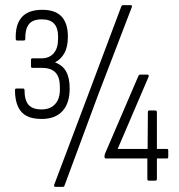

<svg xmlns="http://www.w3.org/2000/svg" viewBox="-20 -700 693 744"><path d="M141 -239Q105 -239 82.5 -251Q60 -263 49 -288.5Q38 -314 38 -351Q38 -357 44 -357H69Q75 -357 75 -351Q75 -312 90.5 -294Q106 -276 141 -276Q175 -276 193.5 -296.5Q212 -317 212 -352V-364Q212 -401 195 -419Q178 -437 142 -437H106Q100 -437 100 -443V-468Q100 -474 106 -474H141Q171 -474 188 -493.5Q205 -513 205 -549V-560Q205 -591 190 -608Q175 -625 142 -625Q106 -625 91.5 -605.5Q77 -586 78 -549Q78 -543 72 -543H47Q41 -543 41 -549Q39 -605 64.5 -633.5Q90 -662 144 -662Q194 -662 218.5 -636Q243 -610 243 -558Q243 -518 229.5 -494Q216 -470 194 -459V-458Q223 -447 236.5 -422.5Q250 -398 250 -357Q250 -300 222 -269.5Q194 -239 141 -239ZM194 24Q191 24 190 22Q189 20 190 16L325 -342L450 -675Q452 -680 458 -680H486Q490 -680 491 -678Q492 -676 491 -673L359 -329L230 19Q229 24 223 24ZM557 0Q551 0 551 -6V-86H391Q385 -86 385 -92V-96Q385 -99 386 -101.5Q387 -104 388 -107L516 -405Q518 -411 524 -411H551Q554 -411 555.5 -409Q557 -407 556 -403L436 -123H552L553 -265Q553 -272 558 -272H581Q588 -272 588 -265V-123H627Q632 -123 632 -117V-92Q632 -86 627 -86H588V-6Q588 0 581 0Z"/></svg>

Font: Sofia Sans Condensed Light
Style: Regular
Weight: 300
Designer: Botio Nikoltchev, Ani Petrova
Foundry: lettersoup
Version: Version 4.101